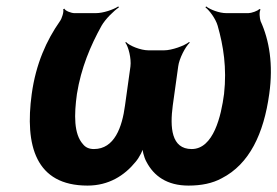

<svg xmlns="http://www.w3.org/2000/svg" viewBox="-20 -569 865 599"><path d="M79 -276C57 -115 91 10 253 10C319 10 368 -21 403 -64C415 -78 427 -102 429 -114H425C423 -102 429 -78 437 -64C460 -20 501 10 568 10C608 10 643 3 672 -13C758 -57 803 -152 820 -276C833 -368 820 -444 793 -503C790 -512 788 -533 793 -539L789 -541C785 -535 764 -528 755 -528H686C664 -528 636 -539 623 -549L621 -546C634 -536 653 -510 659 -489C677 -426 688 -357 679 -276C670 -207 646 -104 578 -104C514 -104 510 -172 519 -240L536 -362C539 -386 558 -423 572 -436L570 -438C555 -426 516 -412 492 -412H443C419 -412 384 -426 373 -438L371 -436C381 -423 390 -386 387 -362L370 -240C361 -172 337 -104 273 -104C258 -104 247 -109 239 -119C210 -151 211 -211 220 -276C233 -357 262 -426 297 -489C309 -510 336 -536 351 -546L349 -549C334 -539 302 -528 279 -528H212C203 -528 183 -535 181 -542L177 -540C180 -533 173 -511 167 -503C125 -443 92 -370 79 -276Z"/></svg>

Font: Asimov
Style: EdgeIt
Weight: 500
Designer: Google
Version: Version 2.000980: 2014